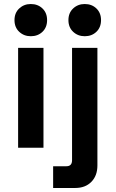

<svg xmlns="http://www.w3.org/2000/svg" viewBox="-20 -734 574 954"><path d="M70 0V-496H196V0ZM133 -554Q99 -554 75.5 -576Q52 -598 52 -634Q52 -670 75.5 -692Q99 -714 133 -714Q168 -714 191 -692Q214 -670 214 -634Q214 -598 191 -576Q168 -554 133 -554ZM244 200V92H310Q338 92 338 62V-496H464V88Q464 139 434 169.5Q404 200 354 200ZM401 -554Q367 -554 343.5 -576Q320 -598 320 -634Q320 -670 343.5 -692Q367 -714 401 -714Q436 -714 459 -692Q482 -670 482 -634Q482 -598 459 -576Q436 -554 401 -554Z"/></svg>

Font: Space Grotesk
Style: Bold
Weight: 700
Designer: Florian Karsten
Foundry: Florian Karsten
Version: Version 2.000